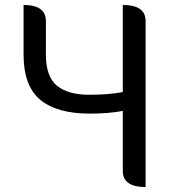

<svg xmlns="http://www.w3.org/2000/svg" viewBox="-20 -754 707 774"><path d="M567 0Q475 0 475 -65V-307Q420 -296 341 -296Q211 -296 143 -351Q75 -407 75 -534V-734Q165 -734 165 -669V-534Q165 -445 210 -408Q256 -372 338 -372Q420 -372 475 -383V-734Q567 -734 567 -669V0Z"/></svg>

Font: Swei Toothpaste CJK TC
Style: Regular
Weight: 400
Version: Version 1.0